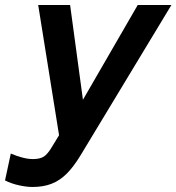

<svg xmlns="http://www.w3.org/2000/svg" viewBox="-68 -525 702 764"><path d="M61 219Q38 219 8 212.5Q-22 206 -48 193L-25 86Q-2 96 21 102Q44 108 63 108Q91 108 106.5 98Q122 88 139 59L167 13L84 -505H211L262 -128L480 -505H614L252 94Q224 140 196.5 167Q169 194 136.5 206.5Q104 219 61 219Z"/></svg>

Font: Red Hat Mono SemiBold
Style: Italic
Weight: 600
Italic angle: -12°
Monospace: yes
Designer: Pentagram, MCKL
Foundry: MCKL
Version: Version 1.030